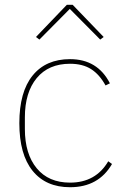

<svg xmlns="http://www.w3.org/2000/svg" viewBox="-20 -763 527 795"><path d="M143.1 -599.1 128.9 -609.9 256.8 -743.2H280.8L409.2 -609.9L395 -599.1L269 -726.1ZM270 12.2Q169.9 12.2 115 -55.7Q60.1 -123.5 60.1 -252.9Q60.1 -382.3 115 -450.2Q169.9 -518.1 270 -518.1Q383.8 -518.1 435.1 -418L417 -409.2Q392.1 -454.6 357.2 -476.8Q322.3 -499 270 -499Q181.2 -499 132.1 -439.7Q83 -380.4 83 -276.9V-229Q83 -125.5 132.1 -66.2Q181.2 -6.8 270 -6.8Q376.5 -6.8 428.2 -95.2L443.8 -84Q388.2 12.2 270 12.2Z"/></svg>

Font: Anuphan Thin
Style: Regular
Weight: 250
Designer: Mike Abbink, Paul van der Laan, Pieter van Rosmalen, Mint Tantisuwanna
Foundry: Bold Monday; Cadson Demak
Version: Version 3.002;hotconv 1.0.109;makeotfexe 2.5.65596